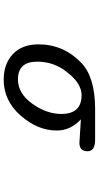

<svg xmlns="http://www.w3.org/2000/svg" viewBox="232 -746 535 1040"><g transform="rotate(90 500.0 -225.5)"><path d="M271.5 -28.3Q219.7 -78.1 219.7 -166Q219.7 -300.8 319.3 -397.5Q396.5 -471.7 565.4 -472.7H736.3Q798.8 -472.7 798.8 -431.6Q798.8 -387.7 752.9 -387.7L626 -395.5Q686.5 -339.8 686.5 -265.6Q686.5 -162.1 606.4 -70.3Q525.4 22.5 411.1 22.5Q324.2 22.5 271.5 -28.3ZM541 -131.8Q596.7 -210 596.7 -290Q596.7 -399.4 495.1 -399.4Q432.6 -399.4 374 -325.2Q313.5 -252.9 313.5 -159.2Q313.5 -54.7 409.2 -54.7Q485.4 -54.7 541 -131.8Z"/></g></svg>

Font: jf-openhuninn-1.1
Style: Regular
Weight: 400
Designer: [Kosugi Maru]
      Designed by Motoya company      

      [Varela Round]
      Joe Prince(Latin component); Avraham Co
Foundry: justfont CO.,LTD.
Version: 1.1